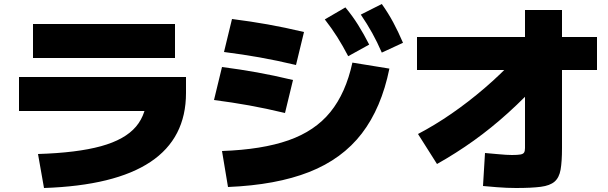

<svg xmlns="http://www.w3.org/2000/svg" viewBox="-20 -875 3040 960"><path d="M170 -105Q365 -111 485 -144Q605 -177 660 -242Q715 -307 715 -410L805 -320H75V-490H910V-410Q910 -184 732.5 -65.5Q555 53 200 65ZM145 -585V-755H855V-585Z M1090 -120Q1290 -127 1422.5 -173.5Q1555 -220 1632 -315Q1709 -410 1742 -562L1927 -532Q1887 -335 1789 -207.5Q1691 -80 1526 -15Q1361 50 1120 60ZM1405 -310Q1309 -333 1225.5 -348Q1142 -363 1050 -375L1090 -540Q1182 -528 1265.5 -513Q1349 -498 1445 -475ZM1460 -550Q1363 -573 1278.5 -588Q1194 -603 1100 -615L1140 -780Q1234 -768 1318.5 -753Q1403 -738 1500 -715ZM1721 -594Q1694 -646 1666.5 -689.5Q1639 -733 1604 -778L1707 -838Q1742 -796 1770.5 -750.5Q1799 -705 1826 -652ZM1889 -612Q1866 -665 1841 -710Q1816 -755 1784 -802L1889 -855Q1921 -810 1946 -763.5Q1971 -717 1995 -661Z M2070 -205Q2154 -249 2238 -307Q2322 -365 2402.5 -434Q2483 -503 2555 -580L2690 -480Q2606 -388 2521.5 -311.5Q2437 -235 2349 -172Q2261 -109 2165 -55ZM2560 65Q2536 65 2514 64Q2492 63 2464.5 61Q2437 59 2395 55L2405 -110Q2441 -107 2466.5 -104.5Q2492 -102 2510 -101Q2528 -100 2540 -100Q2568 -100 2582 -102.5Q2596 -105 2600.5 -112.5Q2605 -120 2605 -135V-825H2790V-135Q2790 -67 2783 -27Q2776 13 2753 33Q2730 53 2684 59Q2638 65 2560 65ZM2065 -525V-690H2965V-525Z"/></svg>

Font: M PLUS 1 Black
Style: Regular
Weight: 900
Designer: Coji Morishita
Foundry: UNDERFOREST DESIGN
Version: Version 1.001